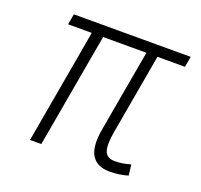

<svg xmlns="http://www.w3.org/2000/svg" viewBox="-98 -628 782 747"><g transform="rotate(20 293.0 -254.5)"><path d="M425.8 9.8Q373.5 9.8 351.8 -25.6Q330.1 -61 343.8 -136.7L403.3 -473.6H224.1L140.6 0H93.8L177.2 -473.6H79.1L86.9 -517.6H570.8L563 -473.6H449.2L390.6 -141.6Q380.9 -85.9 389.4 -60.5Q397.9 -35.2 432.1 -35.2Q462.9 -35.2 496.6 -45.4L502 -1Q466.3 9.8 425.8 9.8Z"/></g></svg>

Font: Cascadia Mono PL ExtraLight
Style: Italic
Weight: 200
Italic angle: -10°
Monospace: yes
Designer: Aaron Bell
Foundry: Saja Typeworks
Version: Version 2404.023; ttfautohint (v1.8.4)